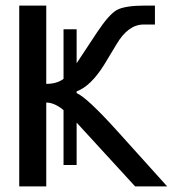

<svg xmlns="http://www.w3.org/2000/svg" viewBox="-20 -669 620 689"><path d="M208 -77V-274Q175 -301 146 -301V0H49V-649H146V-368Q184 -368 208 -386V-564H255V-442L329 -554Q371 -617 399 -633Q428 -649 501 -649H536V-581H495Q440 -581 398 -510L354 -437Q306 -360 255 -341V-335Q292 -319 398 -202L580 0H465L255 -229V-77Z"/></svg>

Font: Gamestation Display
Style: Regular
Weight: 400
Designer: Jonas Hecksher
Foundry: Jonas Hecksher, Playtypeª, e-types AS
Version: Version 1.003